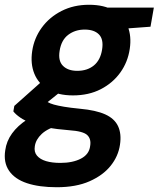

<svg xmlns="http://www.w3.org/2000/svg" viewBox="-53 -553 665 805"><path d="M185 232Q111 232 60 215Q9 198 -15 163Q-39 128 -31 77Q-26 39 -2.5 6.5Q21 -26 61 -52Q101 -78 155 -97L200 -30Q147 -15 122 8.5Q97 32 93 60Q89 84 102 99.5Q115 115 140 122.5Q165 130 200 130Q252 130 286.5 112Q321 94 325 59Q330 30 313 13.5Q296 -3 237 -7Q185 -11 146 -18.5Q107 -26 79 -36.5Q51 -47 32 -60Q13 -73 3 -86L7 -109L134 -222L230 -192L77 -69L128 -138Q137 -131 147 -125Q157 -119 173 -114.5Q189 -110 215.5 -105.5Q242 -101 283 -97Q349 -91 388 -73.5Q427 -56 442 -24Q457 8 450 54Q443 102 411 142Q379 182 322.5 207Q266 232 185 232ZM253 -153Q190 -153 149 -177.5Q108 -202 91 -244Q74 -286 82 -339Q90 -393 122 -437Q154 -481 205 -507Q256 -533 320 -533Q384 -533 425 -508.5Q466 -484 482.5 -442.5Q499 -401 491 -348Q483 -293 451.5 -249Q420 -205 369.5 -179Q319 -153 253 -153ZM271 -256Q313 -256 340.5 -278.5Q368 -301 375 -345Q382 -388 362 -408.5Q342 -429 302 -429Q262 -429 233 -407Q204 -385 197 -340Q190 -298 211 -277Q232 -256 271 -256ZM389 -427 384 -521H592L578 -441Z"/></svg>

Font: DM Sans 10pt
Style: Bold Italic
Weight: 700
Italic angle: -10°
Version: Version 4.004;gftools[0.9.30]